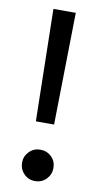

<svg xmlns="http://www.w3.org/2000/svg" viewBox="-82 -727 405 778"><g transform="rotate(10 120.5 -338.0)"><path d="M120 -117Q148 -117 166.5 -98.5Q185 -80 185 -53Q185 -26 166.5 -7Q148 12 120 12Q93 12 74.5 -7Q56 -26 56 -53Q56 -79 74.5 -98Q93 -117 120 -117ZM157 -227H82L73 -688H165Z"/></g></svg>

Font: FiraSans
Style: Regular
Weight: 350
Designer: Carrois Corporate & Edenspiekermann AG
Foundry: Carrois Corporate GbR & Edenspiekermann AG
Version: Version 3.106;PS 003.106;hotconv 1.0.70;makeotf.lib2.5.58329